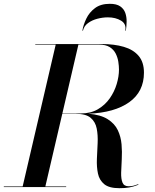

<svg xmlns="http://www.w3.org/2000/svg" viewBox="-59 -981 814 1007"><path d="M598 -820Q604.8 -855.2 576.1 -872.6Q547.5 -890 507 -890Q480 -890 451.8 -882.7Q423.6 -875.4 402.6 -859.9Q381.5 -844.5 376 -820H373Q378 -850.5 393.6 -883.2Q409.1 -915.9 439.1 -938.4Q469 -961 517 -961Q552.2 -961 571.4 -947.8Q590.6 -934.6 598.1 -913.4Q605.5 -892.1 605.1 -867.5Q604.8 -842.9 601 -820ZM-39 -3H59.8L233.2 -747H126V-750H475Q540.5 -750 590.3 -735.4Q640.1 -720.9 668.1 -687.9Q696 -655 696 -600Q696 -500.2 619 -445.1Q542 -390 404.6 -384.6Q469.2 -379.1 505.8 -355.9Q542.4 -332.8 558.8 -298.3Q575.1 -263.9 578.5 -224.2Q581.9 -184.6 579.6 -145.8Q577.2 -106.9 576.4 -74.8Q575.6 -42.6 583.5 -23.3Q591.4 -4 616 -4Q630.2 -4 642.1 -7.2Q654 -10.5 666 -15L667 -12Q640 -1.5 618.5 2.2Q597 6 567 6Q513.2 6 487.6 -15.1Q462 -36.2 454.7 -71Q447.4 -105.8 449.2 -147.4Q451.1 -189 453.1 -230.6Q455.1 -272.2 448.2 -307Q441.4 -341.8 416.6 -362.9Q391.8 -384 339 -384H267.6L178.8 -3H288V0H-39ZM461 -747H352.2L268.1 -386H365Q416.8 -386 454.5 -408.1Q492.2 -430.2 516.8 -465.4Q541.2 -500.5 553.1 -540.4Q565 -580.4 565 -616Q565 -634.4 561.6 -656.8Q558.2 -679.2 547.9 -699.9Q537.5 -720.5 516.7 -733.8Q495.9 -747 461 -747Z"/></svg>

Font: Bodoni* 72 Medium
Style: Italic
Weight: 500
Italic angle: -13°
Version: Version 1.002; ttfautohint (v0.97) -l 8 -r 50 -G 200 -x 14 -